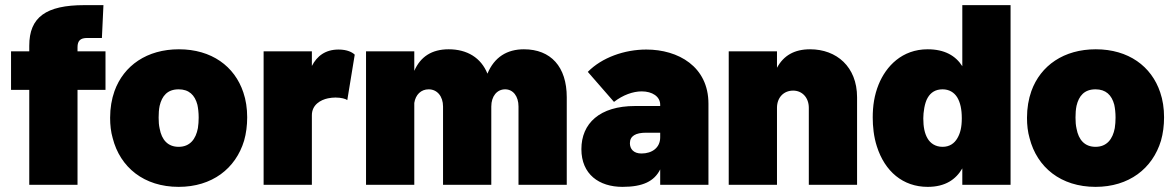

<svg xmlns="http://www.w3.org/2000/svg" viewBox="-20 -720 4577 748"><path d="M391 -520H282V-536C282 -561 293 -572 319 -572H377L383 -700H309C159 -700 94 -653 94 -542V-520H23V-370H94V0H282V-370H391Z M676 8C806 8 898 -63 931 -172C939 -200 943 -231 943 -263C943 -298 938 -331 928 -360C894 -462 804 -528 677 -528C553 -528 462 -465 426 -365C415 -334 409 -299 409 -261C409 -233 412 -206 419 -182C448 -68 541 8 676 8ZM676 -148C634 -148 610 -175 602 -219C599 -232 598 -246 598 -262C598 -278 599 -294 602 -308C611 -346 632 -372 676 -372C716 -372 739 -350 749 -312C752 -298 754 -281 754 -262C754 -248 753 -234 751 -221C743 -178 720 -148 676 -148Z M1299 -527C1248 -527 1215 -502 1195 -463V-520H1007V0H1195V-271C1195 -312 1229 -331 1258 -337C1268 -339 1278 -340 1287 -340C1309 -340 1327 -335 1333 -330L1362 -507C1353 -516 1333 -527 1299 -527Z M2021 -528C1956 -528 1906 -498 1879 -433C1854 -495 1800 -528 1728 -528C1662 -528 1618 -499 1594 -444V-520H1406V0H1594V-319C1599 -351 1620 -372 1650 -372C1683 -372 1706 -345 1706 -305V0H1894V-305C1894 -345 1916 -372 1948 -372C1979 -372 2000 -345 2000 -305V0H2188V-341C2188 -460 2126 -528 2021 -528Z M2498 -527C2413 -527 2325 -496 2270 -440L2372 -323C2407 -350 2446 -364 2480 -364C2521 -364 2552 -344 2552 -312V-307H2454C2316 -307 2245 -239 2245 -139C2245 -41 2314 8 2405 8C2485 8 2529 -14 2552 -60V0H2740V-316C2740 -461 2622 -527 2498 -527ZM2479 -122C2448 -122 2434 -140 2434 -162C2434 -190 2456 -203 2497 -203H2552V-185C2552 -145 2521 -122 2479 -122Z M3136 -528C3075 -528 3033 -504 3007 -456V-520H2819V0H3007V-300C3007 -340 3033 -367 3070 -367C3105 -367 3131 -340 3131 -300V0H3319V-341C3319 -460 3239 -528 3136 -528Z M3729 -700V-462C3703 -503 3660 -528 3594 -528C3494 -528 3432 -462 3403 -391C3386 -349 3380 -307 3380 -262C3380 -228 3384 -187 3396 -150C3427 -52 3498 8 3594 8C3663 8 3704 -21 3729 -64V0H3917V-700ZM3710 -182C3698 -161 3679 -148 3652 -148C3623 -148 3604 -163 3594 -180C3582 -200 3577 -226 3577 -259C3577 -282 3582 -319 3594 -339C3606 -360 3625 -372 3652 -372C3678 -372 3697 -360 3709 -341C3721 -321 3727 -295 3727 -259C3727 -224 3721 -201 3710 -182Z M4248 8C4378 8 4470 -63 4503 -172C4511 -200 4515 -231 4515 -263C4515 -298 4510 -331 4500 -360C4466 -462 4376 -528 4249 -528C4125 -528 4034 -465 3998 -365C3987 -334 3981 -299 3981 -261C3981 -233 3984 -206 3991 -182C4020 -68 4113 8 4248 8ZM4248 -148C4206 -148 4182 -175 4174 -219C4171 -232 4170 -246 4170 -262C4170 -278 4171 -294 4174 -308C4183 -346 4204 -372 4248 -372C4288 -372 4311 -350 4321 -312C4324 -298 4326 -281 4326 -262C4326 -248 4325 -234 4323 -221C4315 -178 4292 -148 4248 -148Z"/></svg>

Font: Arthouse Owned Black
Style: Regular
Weight: 900
Designer: Jeremy Tribby
Foundry: Tribby Type
Version: Version 1.000;PS 001.000;hotconv 1.0.88;makeotf.lib2.5.64775